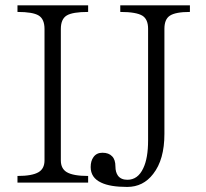

<svg xmlns="http://www.w3.org/2000/svg" viewBox="-20 -698 790 735"><path d="M46.9 -677.7V-652.3Q105.5 -652.3 127.9 -638.7Q150.4 -625 150.4 -586.9V-84Q150.4 -52.7 127.9 -39.1Q103.5 -24.4 46.9 -24.4V1H317.4V-24.4Q259.8 -24.4 235.4 -39.1Q212.9 -52.7 212.9 -84V-586.9Q212.9 -625 235.4 -638.7Q257.8 -652.3 317.4 -652.3V-677.7ZM707 -677.7H440.4V-652.3Q502 -652.3 525.4 -637.7Q546.9 -624 546.9 -587.9V-161.1Q546.9 -91.8 528.3 -53.7Q507.8 -9.8 467.8 -9.8Q443.4 -9.8 431.6 -25.4Q421.9 -39.1 421.9 -60.5Q421.9 -86.9 409.2 -99.6Q396.5 -113.3 372.1 -113.3Q349.6 -113.3 337.9 -96.7Q327.1 -82 327.1 -58.6Q327.1 -17.6 367.2 1Q401.4 17.6 466.8 17.6Q528.3 17.6 566.4 -32.2Q609.4 -86.9 609.4 -185.5V-587.9Q609.4 -624 629.9 -637.7Q651.4 -652.3 707 -652.3Z"/></svg>

Font: Batang
Style: Regular
Weight: 400
Version: Version 2.21